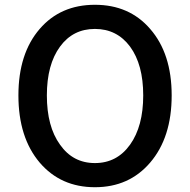

<svg xmlns="http://www.w3.org/2000/svg" viewBox="-20 -770 794 803"><path d="M146 -90Q57 -195 57 -371Q57 -546 146 -649Q233 -750 377 -750Q521 -750 608 -649Q698 -546 698 -371Q698 -195 608 -90Q520 13 377 13Q234 13 146 -90ZM524 -165Q579 -242 579 -371Q579 -500 524 -575Q469 -649 377 -649Q285 -649 231 -575Q176 -500 176 -371Q176 -241 231 -165Q285 -88 377 -88Q469 -88 524 -165Z"/></svg>

Font: `nÑOSM
Style: Regular
Weight: 500
Designer: Ryoko NISHIZUKA ¬âXZm¬º[P (kana & ideographs); Paul D. Hunt (Latin, Greek & Cyrillic); Wenlong ZHANG _ e¬á¬ü¬ô (bopomof
Foundry: Adobe Systems Incorporated
Version: Version 1.00 June 24, 2014, initial release